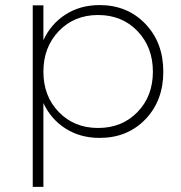

<svg xmlns="http://www.w3.org/2000/svg" viewBox="-20 -542 711 756"><path d="M372.1 -522Q481.4 -522 552.2 -448.2Q623 -374.5 623 -259.8Q623 -145.5 552.5 -72.3Q481.9 1 372.1 1Q296.4 1 238.5 -35.6Q180.7 -72.3 150.9 -136.2V193.8H108.9V-521H150.9V-383.8Q180.7 -448.2 238.5 -485.1Q296.4 -522 372.1 -522ZM366.2 -38.1Q460.4 -38.1 521.2 -100.6Q582 -163.1 582 -259.8Q582 -356.4 521.2 -419.7Q460.4 -482.9 366.2 -482.9Q272.5 -482.9 211.7 -419.7Q150.9 -356.4 150.9 -259.8Q150.9 -163.1 211.7 -100.6Q272.5 -38.1 366.2 -38.1Z"/></svg>

Font: Montserrat-Arabic ExtraLight
Style: Regular
Weight: 275
Designer: Mohamed Gaber
Foundry: Kief Type Foundry
Version: Version 5.008;PS 005.008;hotconv 1.0.88;makeotf.lib2.5.64775